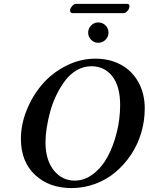

<svg xmlns="http://www.w3.org/2000/svg" viewBox="-20 -961 767 991"><path d="M214.8 -227.1Q214.8 -135.7 257.3 -82.3Q299.8 -28.8 365.2 -28.8Q416.5 -28.8 461.4 -63.2Q506.3 -97.7 536.1 -153.3Q565.9 -209 583 -278.6Q600.1 -348.1 600.1 -418.9Q600.1 -515.6 559.6 -567.4Q519 -619.1 451.2 -619.1Q412.1 -619.1 377.4 -599.4Q342.8 -579.6 317.6 -546.6Q292.5 -513.7 272.2 -472.7Q252 -431.6 239.7 -387.2Q227.5 -342.8 221.2 -302Q214.8 -261.2 214.8 -227.1ZM87.9 -245.1Q87.9 -318.8 117.9 -393.1Q147.9 -467.3 198.2 -525.9Q248.5 -584.5 321 -621.3Q393.6 -658.2 472.2 -658.2Q545.9 -658.2 603.3 -627.4Q660.6 -596.7 693.8 -537.8Q727.1 -479 727.1 -400.9Q727.1 -335.9 708.5 -274.2Q689.9 -212.4 655.5 -161.4Q621.1 -110.4 575.2 -71.8Q529.3 -33.2 470.7 -11.7Q412.1 9.8 349.1 9.8Q233.9 9.8 160.9 -58.3Q87.9 -126.5 87.9 -245.1ZM435.1 -792Q435.1 -814 450.4 -829.6Q465.8 -845.2 486.8 -845.2Q509.3 -845.2 524.7 -829.8Q540 -814.5 540 -792Q540 -771 524.4 -755.6Q508.8 -740.2 486.8 -740.2Q465.8 -740.2 450.4 -755.6Q435.1 -771 435.1 -792ZM618.2 -893.1H354Q347.2 -893.1 344 -898.4Q340.8 -903.8 341.8 -910.2Q343.3 -919.9 352.8 -930.4Q362.3 -940.9 371.1 -940.9H637.2Q649.9 -940.9 647.9 -924.8Q646.5 -914.6 637.2 -903.8Q627.9 -893.1 618.2 -893.1Z"/></svg>

Font: Common Serif SemiBold
Style: Italic
Weight: 600
Italic angle: -12°
Designer: Philipp H. Poll, Khaled Hosny
Foundry: Stefan Peev, Context Ltd.
Version: Version 1.026